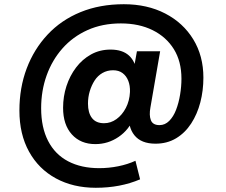

<svg xmlns="http://www.w3.org/2000/svg" viewBox="-20 -676 1070 910"><path d="M434 214Q327 214 245 169.5Q163 125 117.5 42.5Q72 -40 72 -152Q72 -260 106.5 -351.5Q141 -443 205.5 -512Q270 -581 361.5 -618.5Q453 -656 567 -656Q678 -656 763 -612Q848 -568 896 -489.5Q944 -411 944 -308Q944 -247 929.5 -191Q915 -135 886 -90.5Q857 -46 814.5 -20.5Q772 5 717 5Q649 5 617 -35Q585 -75 592 -141L595 -173L615 -119Q592 -61 542 -27Q492 7 432 7Q362 7 320.5 -39Q279 -85 279 -165Q279 -219 295 -268Q311 -317 340.5 -356Q370 -395 411.5 -418Q453 -441 504 -441Q560 -441 591 -413Q622 -385 629 -331L608 -316L629 -433H739L693 -167Q686 -130 695 -106.5Q704 -83 736 -83Q762 -83 782 -103Q802 -123 814.5 -155.5Q827 -188 833.5 -227Q840 -266 840 -303Q840 -385 804 -443Q768 -501 703.5 -533Q639 -565 553 -565Q465 -565 395 -533.5Q325 -502 276 -446.5Q227 -391 201 -318.5Q175 -246 175 -163Q175 -72 208 -8Q241 56 303 88.5Q365 121 450 121Q496 121 540.5 112Q585 103 622 86L644 174Q597 194 544.5 204Q492 214 434 214ZM473 -92Q505 -92 532 -111.5Q559 -131 576.5 -164.5Q594 -198 596 -240Q597 -270 588 -293Q579 -316 561 -329.5Q543 -343 516 -343Q488 -343 465.5 -330Q443 -317 428.5 -294.5Q414 -272 405.5 -244Q397 -216 397 -185Q397 -141 416 -116.5Q435 -92 473 -92Z"/></svg>

Font: DM Sans 10pt
Style: Bold Italic
Weight: 700
Italic angle: -10°
Version: Version 4.004;gftools[0.9.30]